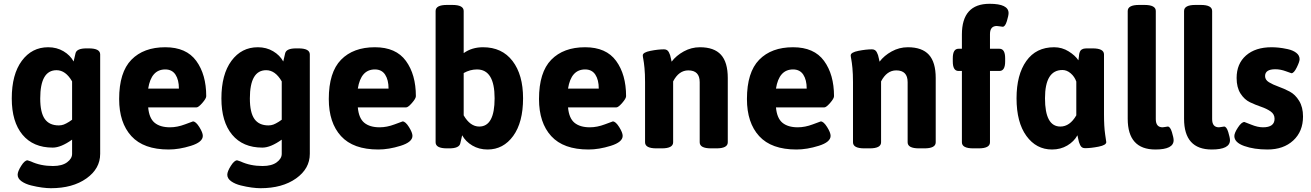

<svg xmlns="http://www.w3.org/2000/svg" viewBox="-20 -780 6908 1012"><path d="M360 -149V-351Q326 -410 278 -410Q192 -410 192 -261Q192 -187 216 -153Q240 -119 290 -119Q304 -119 316 -123.5Q328 -128 344 -138ZM508 -493V31Q508 109 435.5 160.5Q363 212 248 212Q228 212 201.5 208.5Q175 205 144.5 197.5Q114 190 93.5 175.5Q73 161 73 141Q73 124 91.5 94.5Q110 65 125 65Q127 65 143 71Q194 95 259 95Q307 95 333.5 75.5Q360 56 360 31V-44Q301 -2 258 -2Q155 -2 98.5 -70Q42 -138 42 -261Q42 -388 95 -459.5Q148 -531 234 -531Q279 -531 314.5 -510Q350 -489 368 -456L378 -499Q384 -525 436 -525H448Q508 -525 508 -493Z M761 -313H923Q923 -359 905 -386.5Q887 -414 851 -414Q777 -414 761 -313ZM1067 -273Q1067 -261 1046.5 -237.5Q1026 -214 1016 -214H761Q766 -157 795 -133Q824 -109 876 -109Q914 -109 955 -124.5Q996 -140 997 -140Q1012 -140 1030.5 -110.5Q1049 -81 1049 -64Q1049 -31 986.5 -11.5Q924 8 869 8Q737 8 672.5 -62.5Q608 -133 608 -258Q608 -399 672.5 -465Q737 -531 851 -531Q962 -531 1014.5 -459Q1067 -387 1067 -273Z M1465 -149V-351Q1431 -410 1383 -410Q1297 -410 1297 -261Q1297 -187 1321 -153Q1345 -119 1395 -119Q1409 -119 1421 -123.5Q1433 -128 1449 -138ZM1613 -493V31Q1613 109 1540.5 160.5Q1468 212 1353 212Q1333 212 1306.5 208.5Q1280 205 1249.5 197.5Q1219 190 1198.5 175.5Q1178 161 1178 141Q1178 124 1196.5 94.5Q1215 65 1230 65Q1232 65 1248 71Q1299 95 1364 95Q1412 95 1438.5 75.5Q1465 56 1465 31V-44Q1406 -2 1363 -2Q1260 -2 1203.5 -70Q1147 -138 1147 -261Q1147 -388 1200 -459.5Q1253 -531 1339 -531Q1384 -531 1419.5 -510Q1455 -489 1473 -456L1483 -499Q1489 -525 1541 -525H1553Q1613 -525 1613 -493Z M1866 -313H2028Q2028 -359 2010 -386.5Q1992 -414 1956 -414Q1882 -414 1866 -313ZM2172 -273Q2172 -261 2151.5 -237.5Q2131 -214 2121 -214H1866Q1871 -157 1900 -133Q1929 -109 1981 -109Q2019 -109 2060 -124.5Q2101 -140 2102 -140Q2117 -140 2135.5 -110.5Q2154 -81 2154 -64Q2154 -31 2091.5 -11.5Q2029 8 1974 8Q1842 8 1777.5 -62.5Q1713 -133 1713 -258Q1713 -399 1777.5 -465Q1842 -531 1956 -531Q2067 -531 2119.5 -459Q2172 -387 2172 -273Z M2587 -262Q2587 -414 2494 -414Q2458 -414 2424 -395V-172Q2458 -113 2506 -113Q2587 -113 2587 -262ZM2737 -262Q2737 -135 2685 -63.5Q2633 8 2550 8Q2505 8 2469.5 -13Q2434 -34 2416 -67L2406 -24Q2400 2 2348 2H2336Q2276 2 2276 -30V-722Q2276 -754 2336 -754H2364Q2424 -754 2424 -722V-500Q2467 -531 2526 -531Q2626 -531 2681.5 -458.5Q2737 -386 2737 -262Z M2974 -313H3136Q3136 -359 3118 -386.5Q3100 -414 3064 -414Q2990 -414 2974 -313ZM3280 -273Q3280 -261 3259.5 -237.5Q3239 -214 3229 -214H2974Q2979 -157 3008 -133Q3037 -109 3089 -109Q3127 -109 3168 -124.5Q3209 -140 3210 -140Q3225 -140 3243.5 -110.5Q3262 -81 3262 -64Q3262 -31 3199.5 -11.5Q3137 8 3082 8Q2950 8 2885.5 -62.5Q2821 -133 2821 -258Q2821 -399 2885.5 -465Q2950 -531 3064 -531Q3175 -531 3227.5 -459Q3280 -387 3280 -273Z M3816 -369V-30Q3816 2 3756 2H3728Q3668 2 3668 -30V-347Q3668 -409 3608 -409Q3558 -409 3528 -351V-30Q3528 2 3468 2H3440Q3380 2 3380 -30V-347Q3380 -391 3377 -421.5Q3374 -452 3371 -467Q3368 -482 3368 -488Q3368 -504 3408.5 -512Q3449 -520 3480 -520Q3489 -520 3495.5 -516Q3502 -512 3506 -503.5Q3510 -495 3512 -489.5Q3514 -484 3516.5 -471Q3519 -458 3520 -455Q3544 -487 3584 -509Q3624 -531 3669 -531Q3744 -531 3780 -491.5Q3816 -452 3816 -369Z M4070 -313H4232Q4232 -359 4214 -386.5Q4196 -414 4160 -414Q4086 -414 4070 -313ZM4376 -273Q4376 -261 4355.5 -237.5Q4335 -214 4325 -214H4070Q4075 -157 4104 -133Q4133 -109 4185 -109Q4223 -109 4264 -124.5Q4305 -140 4306 -140Q4321 -140 4339.5 -110.5Q4358 -81 4358 -64Q4358 -31 4295.5 -11.5Q4233 8 4178 8Q4046 8 3981.5 -62.5Q3917 -133 3917 -258Q3917 -399 3981.5 -465Q4046 -531 4160 -531Q4271 -531 4323.5 -459Q4376 -387 4376 -273Z M4912 -369V-30Q4912 2 4852 2H4824Q4764 2 4764 -30V-347Q4764 -409 4704 -409Q4654 -409 4624 -351V-30Q4624 2 4564 2H4536Q4476 2 4476 -30V-347Q4476 -391 4473 -421.5Q4470 -452 4467 -467Q4464 -482 4464 -488Q4464 -504 4504.5 -512Q4545 -520 4576 -520Q4585 -520 4591.5 -516Q4598 -512 4602 -503.5Q4606 -495 4608 -489.5Q4610 -484 4612.5 -471Q4615 -458 4616 -455Q4640 -487 4680 -509Q4720 -531 4765 -531Q4840 -531 4876 -491.5Q4912 -452 4912 -369Z M5296 -711Q5296 -698 5287 -668.5Q5278 -639 5265 -639Q5262 -639 5250.5 -641Q5239 -643 5234 -643Q5198 -643 5198 -600V-523H5248Q5278 -523 5278 -473V-456Q5278 -406 5248 -406H5198V-30Q5198 2 5138 2H5110Q5050 2 5050 -30V-406H5032Q5002 -406 5002 -456V-473Q5002 -523 5032 -523H5050V-598Q5050 -760 5196 -760Q5296 -760 5296 -711Z M5653 -172V-350Q5644 -376 5623.5 -393.5Q5603 -411 5580 -411Q5488 -411 5488 -262Q5488 -113 5569 -113Q5619 -113 5653 -172ZM5811 -31Q5811 -15 5770.5 -7Q5730 1 5699 1Q5690 1 5683.5 -3Q5677 -7 5673 -16Q5669 -25 5667 -31Q5665 -37 5662.5 -50.5Q5660 -64 5659 -67Q5641 -34 5605.5 -13Q5570 8 5525 8Q5442 8 5390 -63.5Q5338 -135 5338 -262Q5338 -386 5389.5 -458.5Q5441 -531 5536 -531Q5578 -531 5613 -509Q5648 -487 5664 -462L5667 -484Q5667 -485 5667.5 -490Q5668 -495 5668.5 -496.5Q5669 -498 5670 -502Q5671 -506 5672 -507.5Q5673 -509 5674.5 -512Q5676 -515 5678 -516.5Q5680 -518 5683.5 -520Q5687 -522 5690.5 -523Q5694 -524 5699.5 -524.5Q5705 -525 5711 -525H5739Q5799 -525 5799 -493V-176Q5799 -114 5805 -72Z M6166 -41Q6166 8 6070 8Q5924 8 5924 -154V-722Q5924 -754 5984 -754H6012Q6072 -754 6072 -722V-152Q6072 -109 6108 -109Q6113 -109 6122.5 -111Q6132 -113 6135 -113Q6148 -113 6157 -83.5Q6166 -54 6166 -41Z M6463 -41Q6463 8 6367 8Q6221 8 6221 -154V-722Q6221 -754 6281 -754H6309Q6369 -754 6369 -722V-152Q6369 -109 6405 -109Q6410 -109 6419.5 -111Q6429 -113 6432 -113Q6445 -113 6454 -83.5Q6463 -54 6463 -41Z M6848 -166Q6848 -87 6796.5 -39.5Q6745 8 6661 8Q6590 8 6538 -10.5Q6486 -29 6486 -63Q6486 -79 6505 -108Q6524 -137 6539 -137Q6541 -137 6575 -123Q6609 -109 6637 -109Q6698 -109 6698 -154Q6698 -178 6677.5 -192.5Q6657 -207 6627.5 -217Q6598 -227 6568.5 -241Q6539 -255 6518.5 -287Q6498 -319 6498 -369Q6498 -444 6547.5 -487.5Q6597 -531 6682 -531Q6699 -531 6719.5 -529Q6740 -527 6767.5 -521Q6795 -515 6812.5 -501.5Q6830 -488 6830 -468Q6830 -455 6815 -424.5Q6800 -394 6787 -394Q6786 -394 6757.5 -404.5Q6729 -415 6702 -415Q6648 -415 6648 -379Q6648 -359 6668.5 -346.5Q6689 -334 6718.5 -323.5Q6748 -313 6777.5 -297.5Q6807 -282 6827.5 -248.5Q6848 -215 6848 -166Z"/></svg>

Font: mmAsap
Style: Bold
Weight: 700
Designer: Pablo Cosgaya
Foundry: Omnibus-Type
Version: Version 1.001